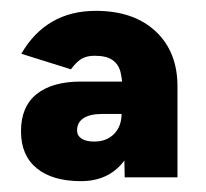

<svg xmlns="http://www.w3.org/2000/svg" viewBox="-20 -727 379 354"><path d="M206.8 -557.4Q205.5 -580.9 202.1 -594.5Q198.7 -608.1 187.6 -616.2Q176.4 -624.2 154.3 -624.2Q140.1 -624.2 130.6 -618.7Q121.1 -613.2 110.8 -599.2L19.3 -627.9Q65.3 -707 156.7 -707Q226.5 -707 266.9 -669.3Q307.2 -631.6 307.2 -568.1V-400H209.9L207.1 -548.1Q207.1 -553.4 206.8 -557.4ZM18.7 -485Q18.7 -530.4 47.5 -553.5Q76.3 -576.6 129.3 -576.6H218.8V-516.9H168.7Q145.9 -516.9 134 -509.1Q122.1 -501.3 122.1 -486.4Q122.1 -477 130.3 -471.5Q138.6 -466 153.6 -466Q176.6 -466 190.4 -480.1Q204.2 -494.2 204.2 -517.8L235.4 -528Q235.4 -463.8 207.3 -428.4Q179.2 -393 129.3 -393Q77 -393 47.9 -416.6Q18.7 -440.3 18.7 -485Z"/></svg>

Font: Oak Sans Light
Style: Regular
Weight: 400
Designer: Erik Kennedy, Walven
Foundry: Erik Kennedy, Walven
Version: Version 1.100;Glyphs 3.1.2 (3151)